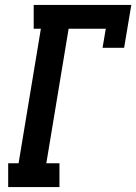

<svg xmlns="http://www.w3.org/2000/svg" viewBox="-20 -755 550 775"><path d="M13 0V-96H55L145 -639H116V-735H510L481 -562H394L407 -639H257L167 -96H220V0Z"/></svg>

Font: Iosevka Slab
Style: Bold Italic
Weight: 700
Italic angle: -9°
Monospace: yes
Designer: Belleve Invis
Foundry: Belleve Invis
Version: Version 11.1.0; ttfautohint (v1.8.3)